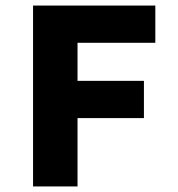

<svg xmlns="http://www.w3.org/2000/svg" viewBox="-20 -671 640 691"><path d="M99 0V-651H539V-517H259V-380H498V-246H259V0Z"/></svg>

Font: Source Code Pro ExtraLight ExtraBold
Style: Regular
Weight: 800
Monospace: yes
Version: Version 1.018;hotconv 1.0.116;makeotfexe 2.5.65601